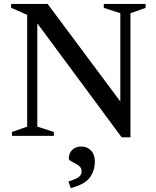

<svg xmlns="http://www.w3.org/2000/svg" viewBox="-20 -690 792 975"><path d="M118 -47V-614.5L36.5 -650.5V-670H222L591 -174.5V-623L507 -650V-670H719.5V-650L642.5 -623V7.5H598L169.5 -571.5V-47L253.5 -20V0H41V-20ZM327.5 231.5Q367 219.5 380.8 208.2Q394.5 197 394.5 179.5Q394.5 165 384.8 155.8Q375 146.5 362.2 140Q349.5 133.5 339.5 127.8Q329.5 122 329.5 115Q329.5 87.5 347.2 70.8Q365 54 393.5 54Q422 54 441.8 74Q461.5 94 461.5 131Q461.5 176.5 436.2 211.5Q411 246.5 339 265Z"/></svg>

Font: Newsreader Text Medium
Style: Regular
Weight: 500
Designer: Hugues Gentile
Foundry: Production Type
Version: Version 1.002